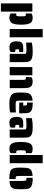

<svg xmlns="http://www.w3.org/2000/svg" viewBox="1653 -2436 982 4328"><g transform="rotate(90 2144.0 -272.0)"><path d="M284 -20V-147H295Q317 -147 326.5 -149.5Q336 -152 341 -161Q346 -172 347 -193Q348 -208 348 -255Q348 -302 347 -317Q346 -339 341.5 -349Q337 -359 326 -361Q312 -363 295 -363H284V-490Q304 -505 328.5 -511Q353 -517 386 -517Q426 -517 454.5 -504Q483 -491 501 -462Q536 -404 536 -257Q536 -111 501 -51Q466 7 386 7Q350 7 327 1.5Q304 -4 284 -20ZM57 -510H242V199H57Z M635 -743H820V0H635Z M1195 -316Q1195 -342 1193 -353Q1191 -364 1181 -369Q1172 -374 1147 -376Q1132 -377 1082 -377Q1034 -377 993 -373L940 -370V-500Q1034 -518 1143 -518Q1227 -518 1274.5 -506Q1322 -494 1346 -468Q1367 -444 1373.5 -407Q1380 -370 1380 -304V0H1195ZM912 -148Q912 -196 919 -225.5Q926 -255 943 -272Q960 -290 990 -297.5Q1020 -305 1069 -305L1153 -303V-214H1143Q1120 -214 1113 -213Q1093 -212 1092 -194Q1091 -188 1091 -169Q1091 -154 1092.5 -146Q1094 -138 1098 -133Q1103 -126 1113 -125Q1127 -123 1143 -123H1153V-21Q1131 -4 1106.5 1.5Q1082 7 1047 7Q978 7 945 -31.5Q912 -70 912 -148Z M1781 -241Q1781 -294 1780 -311Q1778 -339 1775 -348Q1771 -358 1761 -360.5Q1751 -363 1729 -363H1719V-488Q1758 -517 1821 -517Q1911 -517 1942 -462Q1956 -438 1961 -403.5Q1966 -369 1966 -319V0H1781ZM1492 -510H1677V0H1492Z M2291 -305H2361Q2361 -361 2350 -377Q2344 -386 2334 -388.5Q2324 -391 2305 -391H2291V-518H2305Q2391 -518 2437.5 -504Q2484 -490 2506 -458Q2526 -430 2530.5 -386Q2535 -342 2535 -254V-214H2291ZM2102 -57Q2079 -87 2072 -131.5Q2065 -176 2065 -254Q2065 -326 2070 -368.5Q2075 -411 2091 -441Q2109 -474 2146.5 -492.5Q2184 -511 2249 -516V-214Q2249 -180 2252 -165.5Q2255 -151 2266 -144Q2278 -136 2303 -135Q2335 -133 2371 -133Q2435 -133 2464 -136L2515 -140V-11Q2475 1 2405 5Q2371 8 2325 8Q2233 8 2180.5 -7.5Q2128 -23 2102 -57Z M2898 -316Q2898 -342 2896 -353Q2894 -364 2884 -369Q2875 -374 2850 -376Q2835 -377 2785 -377Q2737 -377 2696 -373L2643 -370V-500Q2737 -518 2846 -518Q2930 -518 2977.5 -506Q3025 -494 3049 -468Q3070 -444 3076.5 -407Q3083 -370 3083 -304V0H2898ZM2615 -148Q2615 -196 2622 -225.5Q2629 -255 2646 -272Q2663 -290 2693 -297.5Q2723 -305 2772 -305L2856 -303V-214H2846Q2823 -214 2816 -213Q2796 -212 2795 -194Q2794 -188 2794 -169Q2794 -154 2795.5 -146Q2797 -138 2801 -133Q2806 -126 2816 -125Q2830 -123 2846 -123H2856V-21Q2834 -4 2809.5 1.5Q2785 7 2750 7Q2681 7 2648 -31.5Q2615 -70 2615 -148Z M3474 -743H3659V0H3474ZM3216 -48Q3197 -78 3188.5 -128Q3180 -178 3180 -253Q3180 -400 3216 -459Q3250 -517 3330 -517Q3366 -517 3389 -511.5Q3412 -506 3432 -490V-363H3421Q3399 -363 3389.5 -360.5Q3380 -358 3375 -349Q3370 -338 3369 -317Q3368 -302 3368 -255Q3368 -208 3369 -193Q3370 -172 3375 -161.5Q3380 -151 3391 -149Q3405 -147 3421 -147H3432V-20Q3412 -5 3387.5 1Q3363 7 3330 7Q3290 7 3261.5 -6Q3233 -19 3216 -48Z M4058 -254Q4058 -305 4057 -322Q4056 -346 4051 -358.5Q4046 -371 4035 -374Q4023 -377 4002 -377H3988V-518H4002Q4089 -518 4138 -504.5Q4187 -491 4211 -460Q4233 -432 4239.5 -385.5Q4246 -339 4246 -254Q4246 -175 4241.5 -131.5Q4237 -88 4220 -60Q4201 -29 4163 -13.5Q4125 2 4058 6ZM3793 -49Q3771 -77 3764.5 -123Q3758 -169 3758 -254Q3758 -332 3763 -376Q3768 -420 3785 -449Q3803 -481 3841 -496.5Q3879 -512 3946 -516V-254Q3946 -203 3947 -187Q3948 -163 3953 -151Q3958 -139 3970 -136Q3980 -133 4002 -133H4016V8H4002Q3915 8 3866 -5Q3817 -18 3793 -49Z"/></g></svg>

Font: Saira Stencil One
Style: Regular
Weight: 400
Designer: Hector Gatti with collaboration of the Omnibus-Type team
Foundry: Omnibus-Type
Version: Version 1.004